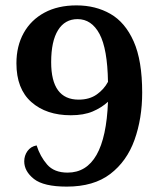

<svg xmlns="http://www.w3.org/2000/svg" viewBox="-20 -681 599 713"><path d="M508 -337Q508 -241 479.5 -161.5Q451 -82 389.5 -35Q328 12 228 12Q142 12 106 -16.5Q70 -45 70 -82Q70 -103 82 -120Q94 -137 116 -141Q129 -100 155 -70Q181 -40 231 -40Q371 -40 381 -303Q357 -281 324 -267Q291 -253 243 -253Q152 -253 96.5 -302Q41 -351 41 -446Q41 -510 68 -558.5Q95 -607 145 -634Q195 -661 264 -661Q335 -661 390 -629.5Q445 -598 476.5 -527Q508 -456 508 -337ZM170 -450Q170 -311 272 -311Q312 -311 339 -330Q366 -349 381 -377Q379 -500 349.5 -555Q320 -610 268 -610Q221 -610 195.5 -569Q170 -528 170 -450Z"/></svg>

Font: Noto Serif Telugu SemiBold
Style: Regular
Weight: 600
Designer: Jelle Bosma - Monotype Design Team
Foundry: Monotype Imaging Inc.
Version: Version 2.005; ttfautohint (v1.8.4.7-5d5b)